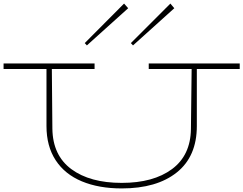

<svg xmlns="http://www.w3.org/2000/svg" viewBox="-20 -1041 1361 1074"><path d="M1321 -655H1081V-336Q1081 -166 969 -76.5Q857 13 661 13Q533 13 438 -26.5Q343 -66 291.5 -144.5Q240 -223 240 -336V-655H0V-686H509V-655H270L273 -321Q275 -172 379 -95Q483 -18 661 -18Q838 -18 942 -95Q1046 -172 1048 -319L1052 -655H812V-686H1321ZM454 -800 674 -1021 697 -995 466 -787ZM712 -800 933 -1021 955 -995 724 -787Z"/></svg>

Font: BioRhyme Expanded ExtraLight
Style: Regular
Weight: 275
Width: 7
Designer: Aoife Mooney
Foundry: Aoife Mooney Type
Version: Version 1.001